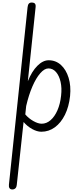

<svg xmlns="http://www.w3.org/2000/svg" viewBox="-20 -1024 648 1507"><path d="M76.5 463Q62 463 55 453.2Q48 443.5 50 426L196.5 -967.5Q198.5 -986.5 206.2 -995.2Q214 -1004 228 -1004Q247 -1004 254.2 -995.5Q261.5 -987 259.5 -968L198.5 -386.5Q229.5 -463.5 273 -507.2Q316.5 -551 362 -551Q418 -551 458.5 -514Q499 -477 518.5 -413.5Q538 -350 530 -270Q521 -186.5 489.8 -123.2Q458.5 -60 410.8 -25Q363 10 304.5 10Q271 10 232.5 -11.2Q194 -32.5 165 -66.5L111.5 428.5Q110 445 100.8 454Q91.5 463 76.5 463ZM178.5 -126Q204 -95.5 241.2 -74.2Q278.5 -53 307 -53Q345 -53 377 -80.8Q409 -108.5 430.8 -158.2Q452.5 -208 459.5 -273Q466.5 -333 455.5 -381.5Q444.5 -430 419.8 -458.5Q395 -487 360.5 -487Q329 -487 296 -449.2Q263 -411.5 234.2 -345Q205.5 -278.5 185.5 -192Z"/></svg>

Font: Edu SA Hand Cursive
Style: Regular
Weight: 400
Designer: Tina and Corey Anderson, Eben Sorkin, Mirko Velimirovic
Foundry: Google for Education
Version: Version 2.000